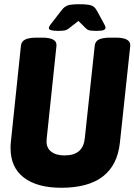

<svg xmlns="http://www.w3.org/2000/svg" viewBox="-20 -880 636 908"><path d="M270 8Q156 8 93 -40Q30 -88 30 -179Q30 -185 30 -191.5Q30 -198 31 -205L79 -664Q81 -684 99 -693Q117 -702 154 -702H180Q251 -702 247 -663L201 -226Q201 -220 200.5 -216.5Q200 -213 200 -211Q200 -180 222.5 -162.5Q245 -145 286 -145Q373 -145 381 -226L428 -664Q430 -684 447.5 -693Q465 -702 502 -702H528Q599 -702 596 -663L547 -205Q524 8 270 8ZM254 -734Q211 -734 211 -747Q211 -751 214 -756.5Q217 -762 226 -773L270 -830Q285 -850 302 -855Q319 -860 356 -860Q392 -860 409.5 -855Q427 -850 438 -830L469 -773Q479 -756 479 -750Q479 -741 469.5 -737.5Q460 -734 437 -734Q420 -734 407.5 -735.5Q395 -737 385 -747L351 -781L310 -749Q297 -738 285.5 -736Q274 -734 254 -734Z"/></svg>

Font: Asap Condensed Condensed ExtraBold
Style: Italic
Weight: 800
Width: 3
Italic angle: -6°
Designer: Pablo Cosgaya
Foundry: Omnibus-Type
Version: Version 3.001; ttfautohint (v1.8.4.7-5d5b)